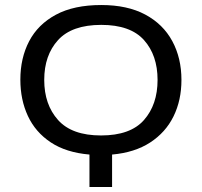

<svg xmlns="http://www.w3.org/2000/svg" viewBox="-20 -744 803 764"><path d="M383 -724Q487 -724 558 -686Q629 -648 665.5 -580.5Q702 -513 702 -426Q702 -345 670.5 -281Q639 -217 577.5 -177Q516 -137 426 -129V0H336V-129Q243 -137 182 -177.5Q121 -218 91 -282.5Q61 -347 61 -427Q61 -513 96 -580Q131 -647 202.5 -685.5Q274 -724 383 -724ZM383 -645Q266 -645 211 -584.5Q156 -524 156 -426Q156 -328 211 -266.5Q266 -205 382 -205Q499 -205 553 -266.5Q607 -328 607 -426Q607 -524 553 -584.5Q499 -645 383 -645Z"/></svg>

Font: TSCustom
Style: Regular
Weight: 400
Designer: Monotype Design Team
Foundry: Monotype Imaging Inc.
Version: Version 2.004; ttfautohint (v1.8.3) -l 8 -r 50 -G 200 -x 14 